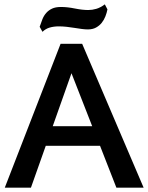

<svg xmlns="http://www.w3.org/2000/svg" viewBox="-20 -861 679 881"><path d="M639 0H514L439 -192H190L122 0H2L258 -660H357ZM222 -282H403L308 -525ZM473 -818Q470 -802 463.5 -785.5Q457 -769 446.5 -756Q436 -743 420.5 -734.5Q405 -726 383 -726Q371 -726 355.5 -728Q340 -730 322 -733Q304 -736 285.5 -738Q267 -740 250 -740Q227 -740 208 -734.5Q189 -729 175 -715L162 -738Q168 -756 174.5 -772.5Q181 -789 192 -801.5Q203 -814 219 -821.5Q235 -829 260 -829Q289 -829 323.5 -822Q358 -815 385 -815Q403 -815 422 -820.5Q441 -826 461 -841Z"/></svg>

Font: Quattrocento Sans
Style: Bold
Weight: 700
Designer: Pablo Impallari
Foundry: Pablo Impallari, Igino Marini, Brenda Gallo
Version: Version 2.000